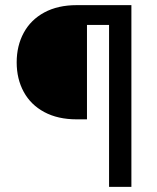

<svg xmlns="http://www.w3.org/2000/svg" viewBox="-20 -727 609 747"><path d="M404.3 -629.9H318.4V-262.7H278.3Q205.1 -262.7 152.3 -291Q99.6 -319.3 72.3 -369.6Q44.9 -419.9 44.9 -484.4Q44.9 -548.8 72.3 -599.4Q99.6 -649.9 152.3 -678.5Q205.1 -707 278.3 -707H491.2V0H404.3Z"/></svg>

Font: WEMIX Pretendard
Style: Regular
Weight: 400
Designer: Base glyphs from Inter by Rasmus Andersson; Hangeul glyphs from Noto Sans CJK(Source Han Sans) by Jang Soo-young and Kan
Foundry: Kil Hyung-jin
Version: Version 1.000